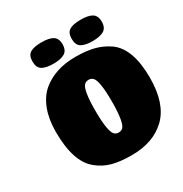

<svg xmlns="http://www.w3.org/2000/svg" viewBox="-206 -1067 1178 1234"><g transform="rotate(-30 383.0 -450.5)"><path d="M357.9 -769Q329.1 -752 274.9 -752Q220.7 -752 191.9 -769Q164.1 -785.6 164.1 -832Q164.1 -877.4 191.9 -894Q219.2 -910.2 274.9 -910.2Q330.6 -910.2 357.9 -894Q387.2 -877 387.2 -832Q387.2 -786.1 357.9 -769ZM648.9 -769Q620.1 -752 564.9 -752Q511.7 -752 482.9 -769Q455.1 -785.6 455.1 -832Q455.1 -877.4 482.9 -894Q510.3 -910.2 565.9 -910.2Q621.6 -910.2 648.9 -894Q678.2 -877 678.2 -832Q678.2 -786.1 648.9 -769ZM417 8.8Q332.5 8.8 273.9 -7.1Q215.3 -22.9 168 -62Q67.9 -141.6 67.9 -365.2Q67.9 -457.5 94.5 -527.8Q121.1 -598.1 169.9 -640.1Q266.1 -720.2 417 -720.2Q497.1 -720.2 554.9 -705.3Q612.8 -690.4 663.1 -654.8Q766.1 -578.6 766.1 -365.2Q766.1 -173.3 671.9 -82Q578.1 8.8 417 8.8ZM383.8 -173.8Q396 -159.7 417 -159.7Q438 -159.7 450.2 -173.8Q462.9 -188 470.2 -231.9Q478 -279.8 478 -356.9Q478 -434.1 470.2 -480Q463.4 -521.5 450.2 -536.1Q438 -550.3 417 -550.3Q396 -550.3 383.8 -536.1Q370.6 -521.5 363.8 -480Q356 -434.1 356 -356.9Q356 -279.8 363.8 -231.9Q371.1 -188 383.8 -173.8Z"/></g></svg>

Font: GGS TheRock Black
Style: Regular
Weight: 900
Designer: Rodrigo Fuenzalida (2012); Goodgame Studios (2014)
Foundry: Rodrigo Fuenzalida,2012;  GGS,2014
Version: Version 1.002 | FøM Mod